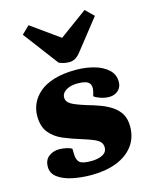

<svg xmlns="http://www.w3.org/2000/svg" viewBox="-123 -898 779 992"><g transform="rotate(-15 266.5 -402.5)"><path d="M259 -56Q296 -56 320 -68.5Q344 -81 344 -107Q344 -124 334 -135.5Q324 -147 301.5 -156.5Q279 -166 241 -178Q191 -193 147 -211.5Q103 -230 76 -263Q49 -296 49 -353Q49 -387 63 -418.5Q77 -450 107 -476Q137 -502 186 -517Q235 -532 304 -532Q354 -532 399.5 -519.5Q445 -507 473.5 -481Q502 -455 502 -415Q502 -386 482.5 -369Q463 -352 435 -352Q412 -352 388.5 -360Q365 -368 355 -377L361 -399Q369 -430 354.5 -446Q340 -462 293 -462Q266 -462 247 -454.5Q228 -447 218 -435.5Q208 -424 208 -409Q208 -394 218.5 -383Q229 -372 251.5 -362.5Q274 -353 309 -342Q345 -332 379 -319.5Q413 -307 440 -289Q467 -271 483 -244.5Q499 -218 499 -177Q499 -117 466.5 -74Q434 -31 376.5 -8.5Q319 14 242 14Q188 14 140.5 4Q93 -6 63.5 -28Q34 -50 34 -85Q34 -122 58 -140Q82 -158 113 -158Q134 -158 153 -153.5Q172 -149 181 -143L182 -110Q183 -83 197 -69.5Q211 -56 259 -56ZM86 -778 127 -818 278 -710 427 -819 471 -776 343 -614Q329 -596 314 -587.5Q299 -579 283 -579Q268 -579 254 -582Q240 -585 227 -591Z"/></g></svg>

Font: Literata ExtraBold
Style: Italic
Weight: 800
Italic angle: -2°
Designer: Latin by Veronika Burian and Jose Scaglione. Greek by Irene Vlachou. Cyrillic by Vera Evstafieva
Foundry: TypeTogether
Version: Version 3.002